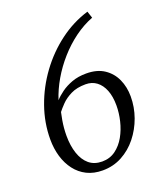

<svg xmlns="http://www.w3.org/2000/svg" viewBox="-142 -861 824 966"><g transform="rotate(-20 269.5 -378.5)"><path d="M241 10Q193.5 10 157 -8.2Q120.5 -26.5 95.8 -59Q71 -91.5 58.2 -134.5Q45.5 -177.5 45.5 -226.5Q45.5 -315.5 75.8 -401Q106 -486.5 160.2 -560.5Q214.5 -634.5 286.2 -688.2Q358 -742 441 -767L453 -730.5Q401.5 -710.5 354.2 -675.8Q307 -641 267.5 -596.2Q228 -551.5 198.5 -501Q169 -450.5 152 -398Q168 -416 192.8 -434Q217.5 -452 251.2 -464.5Q285 -477 328.5 -477Q386.5 -477 424.5 -451.5Q462.5 -426 481.2 -384.2Q500 -342.5 500 -292Q500 -235 480.8 -181.2Q461.5 -127.5 427 -84.2Q392.5 -41 345.2 -15.5Q298 10 241 10ZM254 -33Q295 -33 325.8 -55.5Q356.5 -78 376.8 -114Q397 -150 407 -192.2Q417 -234.5 417 -274Q417 -322 403.5 -356Q390 -390 365.5 -408.5Q341 -427 307 -427Q260 -427 227.5 -410.8Q195 -394.5 174.8 -373.5Q154.5 -352.5 143.5 -338Q139 -318 135.5 -297.5Q132 -277 130.2 -256.5Q128.5 -236 128.5 -216Q128.5 -162.5 142.5 -121Q156.5 -79.5 184.2 -56.2Q212 -33 254 -33Z"/></g></svg>

Font: Merriweather 24pt SemiCondensed Light
Style: Italic
Weight: 300
Width: 4
Italic angle: -7.8°
Designer: Eben Sorkin
Foundry: Eben Sorkin
Version: Version 2.101